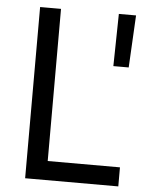

<svg xmlns="http://www.w3.org/2000/svg" viewBox="-52 -762 598 804"><g transform="rotate(5 247.0 -360.0)"><path d="M84 -719.7H171.9V-80.1H475.6V0H84ZM415 -719.7H487.3L475.6 -500H411.1Z"/></g></svg>

Font: Reddit Sans Fudge
Style: Regular
Weight: 400
Designer: Stephen Hutchings
Foundry: Reddit
Version: Version 1.011